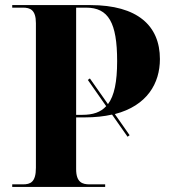

<svg xmlns="http://www.w3.org/2000/svg" viewBox="-20 -734 678 754"><path d="M28 0H393V-10H332C304 -10 279 -17 279 -70V-273H313C353 -273 389 -277 420 -284L481 -197L489 -203L431 -286C558 -319 608 -407 608 -502C608 -633 520 -714 335 -714H28V-704H70C98 -704 121 -696 121 -643V-75C121 -18 99 -10 70 -10H28ZM303 -283H279V-704H318C406 -704 440 -645 440 -494C440 -413 429 -358 404 -325L333 -426L325 -420L397 -317C375 -293 345 -283 303 -283Z"/></svg>

Font: Noto Serif Display
Style: Bold
Weight: 700
Designer: Monotype Design Team
Foundry: Monotype Imaging Inc.
Version: Version 2.009